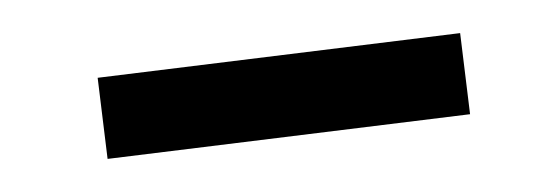

<svg xmlns="http://www.w3.org/2000/svg" viewBox="-20 -334 327 116"><path d="M39 -287 258 -314 264 -265 45 -238Z"/></svg>

Font: Piazzolla SC Light
Style: Italic
Weight: 300
Italic angle: -11.3°
Designer: Juan Pablo del Peral
Foundry: Huerta Tipografica
Version: Version 1.330